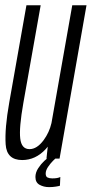

<svg xmlns="http://www.w3.org/2000/svg" viewBox="-20 -618 357 748"><path d="M161 0 166 -46.5Q162 -41.5 158 -37Q118.5 5.5 66.5 5.5Q6 5.5 2 -55.8Q-2 -117 16 -218.5L83 -597.5H138.5L71 -217Q54 -120.5 58.8 -78.8Q63.5 -37 95 -37Q124 -37 150 -72Q172 -102 180.5 -138.5L261.5 -597.5H317L212 0ZM171 111Q150.5 111 134.2 102Q118 93 118 71.5Q118 54 129 37.2Q140 20.5 152.2 9.2Q164.5 -2 167.5 -3H198.5Q196.5 -1.5 186.5 8.5Q176.5 18.5 167.2 32.2Q158 46 158 58Q158 70 165.2 73.5Q172.5 77 183.5 77Q205 77 215 71.5L213.5 105.5Q210 107 197.5 109Q185 111 171 111Z"/></svg>

Font: Anybody Condensed Light
Style: Italic
Weight: 300
Width: 3
Italic angle: -10°
Designer: Tyler Finck
Foundry: Etcetera Type Company
Version: Version 1.010; ttfautohint (v1.8.3) -l 8 -r 50 -G 200 -x 14 